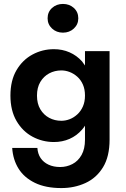

<svg xmlns="http://www.w3.org/2000/svg" viewBox="-20 -720 638 976"><path d="M222 -627Q222 -659 244.5 -679.5Q267 -700 300 -700Q333 -700 355.5 -679.5Q378 -659 378 -627Q378 -596 355.5 -575Q333 -554 300 -554Q267 -554 244.5 -575Q222 -596 222 -627ZM170 32Q172 62 186.5 83.5Q201 105 226.5 117Q252 129 286 129Q319 129 348 114Q377 99 394.5 68Q412 37 412 -10V-81Q405 -70 397 -61Q370 -30 333.5 -14Q297 2 254 2Q196 2 145.5 -25Q95 -52 64 -105Q33 -158 33 -234Q33 -311 64 -363.5Q95 -416 145.5 -443Q196 -470 254 -470Q297 -470 333.5 -454Q370 -438 397 -408Q405 -398 412 -387V-460H537V-10Q537 76 503.5 130.5Q470 185 414 210.5Q358 236 292 236Q212 236 157.5 209.5Q103 183 74.5 137.5Q46 92 42 32ZM168 -234Q168 -193 185 -164.5Q202 -136 230 -121Q258 -106 292 -106Q313 -106 334 -114Q355 -122 373 -138.5Q391 -155 401.5 -179Q412 -203 412 -234Q412 -266 401.5 -290Q391 -314 373 -330Q355 -346 334 -354Q313 -362 292 -362Q258 -362 230 -347Q202 -332 185 -303.5Q168 -275 168 -234Z"/></svg>

Font: Venryn Sans SemiBold
Style: Regular
Weight: 600
Designer: Owen Earl, indestructible type* (font) & Cristiano Sobral (main changes)
Version: Version 3.60;October 28, 2020;FontCreator 13.0.0.2681 64-bit